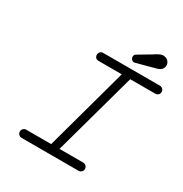

<svg xmlns="http://www.w3.org/2000/svg" viewBox="-177 -907 990 1039"><g transform="rotate(30 318.0 -387.0)"><path d="M415 -702 499 -752 504 -756Q515 -762 521 -765Q530 -770 539 -771Q540 -771 542 -771.5Q544 -772 546 -772Q555 -771 562 -769Q576 -763 583 -750Q585 -746 586 -742Q587 -738 587 -733Q587 -727 585 -721Q581 -708 568 -700Q561 -696 551 -693L432 -661Q429 -660 426 -660Q417 -660 410.5 -667Q404 -674 404 -683Q404 -689 406.5 -694Q409 -699 415 -702ZM256 -571Q249 -571 243 -574Q237 -577 234 -583Q231 -589 231 -595Q231 -601 233 -605.5Q235 -610 238 -614Q245 -621 256 -621H611Q621 -621 628.5 -613.5Q636 -606 636 -597.5Q636 -589 632.5 -583Q629 -577 623 -574Q617 -571 611 -571H454L311 -53H459Q470 -53 477.5 -45.5Q485 -38 485 -27.5Q485 -17 477.5 -9.5Q470 -2 459 -2H103Q93 -2 85.5 -9.5Q78 -17 78 -27.5Q78 -38 85.5 -45.5Q93 -53 103 -53H259L401 -571Z"/></g></svg>

Font: TT2020Base
Style: Italic
Weight: 400
Italic angle: -15°
Version: Version 0.2.000